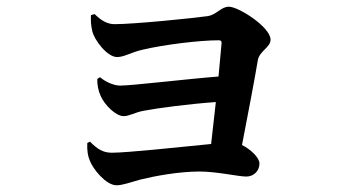

<svg xmlns="http://www.w3.org/2000/svg" viewBox="-20 -551 1040 572"><path d="M248 -129 240 -125C239 -101 242 -86 247 -74C256 -48 296 1 327 1C346 1 372 -9 398 -16C443 -27 513 -40 575 -40C626 -40 690 -25 714 -25C735 -25 753 -41 753 -64C753 -81 727 -106 701 -119C718 -207 740 -322 748 -371C753 -400 786 -409 786 -433C786 -470 691 -531 662 -531C638 -531 627 -508 599 -503C557 -497 380 -479 321 -479C300 -479 281 -490 262 -509L251 -506C250 -490 251 -475 255 -458C261 -432 299 -381 329 -381C350 -381 370 -395 405 -403C469 -418 574 -431 632 -431C638 -431 641 -428 640 -421L631 -323C539 -316 374 -296 338 -296C321 -296 297 -305 278 -321L270 -316C269 -299 273 -280 280 -265C291 -239 325 -205 348 -205C366 -205 381 -216 408 -221C450 -229 540 -241 623 -247L609 -122C518 -113 359 -96 313 -96C286 -96 269 -108 248 -129Z"/></svg>

Font: Noto Serif JP
Style: Bold
Weight: 700
Designer: Ryoko NISHIZUKA 西塚涼子 (kana & ideographs); Frank Grießhammer (Latin, Greek & Cyrillic); Wenlong ZHANG 张文龙 (bopomofo); San
Foundry: Adobe
Version: Version 2.001;hotconv 1.1.0;makeotfexe 2.6.0